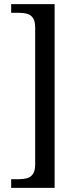

<svg xmlns="http://www.w3.org/2000/svg" viewBox="-20 -780 377 928"><path d="M34 128V86H74Q95 86 112 81Q129 76 139.5 60.5Q150 45 150 14V-646Q150 -678 139.5 -693Q129 -708 112 -713Q95 -718 74 -718H34V-760H244V128Z"/></svg>

Font: Noto Serif Khmer SemiCondensed
Style: Regular
Weight: 400
Width: 4
Designer: Danh Hong and the Monotype Design Team
Foundry: Monotype Imaging Inc.
Version: Version 2.004